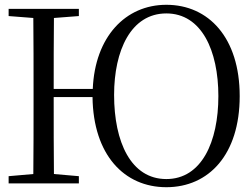

<svg xmlns="http://www.w3.org/2000/svg" viewBox="-20 -765 1040 801"><path d="M674 -18C526 -18 456 -173 456 -369C456 -554 526 -709 674 -709C821 -709 891 -554 891 -364C891 -173 821 -18 674 -18ZM674 16C851 16 980 -120 980 -364C980 -608 850 -745 674 -745C503 -745 376 -611 367 -394H204C204 -495 204 -593 205 -690L309 -698V-728H16V-698L119 -690C120 -591 120 -491 120 -391V-337C120 -236 120 -137 119 -39L16 -30V0H309V-30L205 -39C204 -135 204 -236 204 -360H366C369 -119 498 16 674 16Z"/></svg>

Font: Harano Aji Mincho
Style: Regular
Weight: 400
Foundry: Masamichi Hosoda
Version: HaranoAjiMincho-Regular version 20230610;ttx 4.39.4